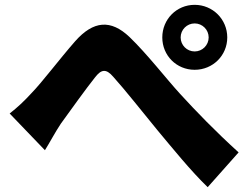

<svg xmlns="http://www.w3.org/2000/svg" viewBox="-20 -764 1040 795"><path d="M20 -294 166 -142C185 -172 208 -216 232 -252C271 -306 337 -398 373 -443C399 -477 419 -481 449 -446C497 -393 571 -299 631 -226C692 -153 771 -55 840 11L968 -133C870 -222 792 -303 726 -375C670 -436 589 -541 516 -611C439 -684 367 -679 291 -593C227 -520 154 -423 111 -379C79 -344 53 -320 20 -294ZM728 -609C728 -641 754 -667 786 -667C818 -667 844 -641 844 -609C844 -577 818 -551 786 -551C754 -551 728 -577 728 -609ZM652 -609C652 -534 711 -475 786 -475C861 -475 921 -534 921 -609C921 -684 861 -744 786 -744C711 -744 652 -684 652 -609Z"/></svg>

Font: Noto Sans CJK TC Black
Style: Regular
Weight: 900
Designer: Ryoko NISHIZUKA 西塚涼子 (kana, bopomofo & ideographs); Paul D. Hunt (Latin, Greek & Cyrillic); Sandoll Communications 산돌커뮤니
Foundry: Adobe
Version: Version 2.004;hotconv 1.0.118;makeotfexe 2.5.65603